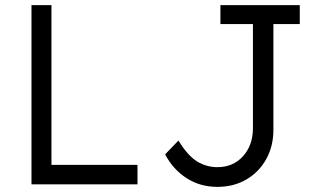

<svg xmlns="http://www.w3.org/2000/svg" viewBox="-20 -720 1239 750"><path d="M103 0V-700H181V-76H517V0ZM829 10Q762 10 709 -24Q656 -58 625 -117L677 -171Q714 -111 750.5 -89Q787 -67 829 -67Q891 -67 929.5 -110Q968 -153 968 -219V-626H841V-700H1151V-626H1048V-213Q1048 -149 1020 -98.5Q992 -48 942.5 -19Q893 10 829 10Z"/></svg>

Font: Lexend Light
Style: Regular
Weight: 300
Designer: Bonnie Shaver-Troup, Thomas Jockin
Foundry: Lexend
Version: Version 1.007; ttfautohint (v1.8.3)